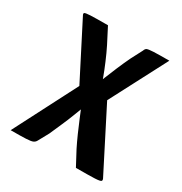

<svg xmlns="http://www.w3.org/2000/svg" viewBox="-126 -594 651 688"><g transform="rotate(30 200.0 -250.0)"><path d="M12 0 154 -276 201 -309Q201 -309 209.5 -330.5Q218 -352 230.5 -381.5Q243 -411 255 -436L280 -484Q283 -493 289 -495.5Q295 -498 314.5 -499Q334 -500 380 -500L238 -228L203 -217Q203 -217 197 -201.5Q191 -186 181.5 -161Q172 -136 160 -109Q148 -82 138 -59L115 -17Q111 -9 103.5 -5.5Q96 -2 75 -1Q54 0 12 0ZM282 0 250 -60Q239 -82 227 -109Q215 -136 205 -160.5Q195 -185 188.5 -200.5Q182 -216 182 -216L162 -229L31 -485Q27 -492 30 -495Q33 -498 54 -499Q75 -500 126 -500L159 -436Q171 -412 183.5 -382.5Q196 -353 204 -331Q212 -309 212 -309L245 -291L383 -20Q389 -10 385.5 -6Q382 -2 359.5 -1Q337 0 282 0Z"/></g></svg>

Font: Yanone Kaffeesatz Medium
Style: Regular
Weight: 500
Designer: Yanone (Cyrillic: Daniel Pouzeot, Huerta Tipografica, and Cyreal)
Foundry: Yanone
Version: Version 2.003